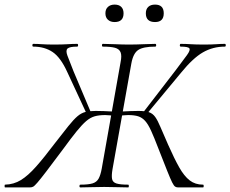

<svg xmlns="http://www.w3.org/2000/svg" viewBox="-42 -816 1003 836"><path d="M308 0Q304 0 304 -6Q304 -12 308 -12Q343 -12 361 -17.5Q379 -23 387.5 -38.5Q396 -54 401 -82L483 -545Q489 -574 483 -588.5Q477 -603 458.5 -608Q440 -613 406 -613Q402 -613 402 -619Q402 -625 406 -625Q428 -625 459.5 -623.5Q491 -622 519 -622Q551 -622 583 -623.5Q615 -625 634 -625Q638 -625 638 -619Q638 -613 634 -613Q582 -613 560 -598.5Q538 -584 530 -540L448 -80Q443 -51 446 -36.5Q449 -22 465.5 -17Q482 -12 516 -12Q519 -12 519 -6Q519 0 516 0Q494 0 467.5 -1Q441 -2 412 -2Q382 -2 355 -1Q328 0 308 0ZM-20 0Q-22 0 -22 -6Q-22 -12 -20 -12Q18 -13 49 -32Q80 -51 115 -90.5Q150 -130 196 -191Q233 -239 256 -267.5Q279 -296 295.5 -310Q312 -324 330 -328.5Q348 -333 375 -333Q404 -333 458 -330L455 -312Q444 -313 434 -314Q424 -315 416 -315Q389 -315 370 -309.5Q351 -304 333 -288.5Q315 -273 291.5 -244Q268 -215 233 -167Q186 -104 160 -70Q134 -36 121 -21Q108 -6 102 -3Q96 0 88 0ZM337 -317 251 -502Q222 -566 187 -589.5Q152 -613 103 -613Q99 -613 99 -619Q99 -625 103 -625Q121 -625 141 -623.5Q161 -622 193 -622Q230 -622 252 -623.5Q274 -625 294 -625Q298 -625 298 -619Q298 -613 294 -613Q262 -613 252.5 -605Q243 -597 251.5 -574Q260 -551 278 -506L354 -326ZM733 0Q726 0 720.5 -3.5Q715 -7 707.5 -22Q700 -37 686 -72Q672 -107 647 -171Q629 -218 616 -246.5Q603 -275 590 -289.5Q577 -304 560 -309.5Q543 -315 516 -315Q508 -315 497.5 -314Q487 -313 476 -312L478 -330Q534 -333 560 -333Q590 -333 606.5 -327.5Q623 -322 634 -306.5Q645 -291 657 -262Q669 -233 690 -186Q717 -125 738.5 -87Q760 -49 784 -30.5Q808 -12 842 -12Q845 -12 845 -6Q845 0 842 0ZM595 -317 581 -326 722 -509Q756 -554 772 -576Q788 -598 782.5 -605.5Q777 -613 745 -613Q741 -613 741 -619Q741 -625 745 -625Q767 -625 788.5 -623.5Q810 -622 846 -622Q880 -622 899.5 -623.5Q919 -625 937 -625Q941 -625 941 -619Q941 -613 937 -613Q885 -613 841.5 -588Q798 -563 746 -499ZM457 -720Q439 -720 428 -730Q417 -740 417 -758Q417 -776 428 -786Q439 -796 457 -796Q476 -796 486 -786Q496 -776 496 -758Q496 -720 457 -720ZM633 -720Q593 -720 593 -758Q593 -776 603.5 -786Q614 -796 633 -796Q671 -796 671 -758Q671 -720 633 -720Z"/></svg>

Font: Cormorant Light
Style: Italic
Weight: 300
Italic angle: -10°
Designer: Christian Thalmann (Catharsis Fonts)
Foundry: Catharsis Fonts
Version: Version 4.000